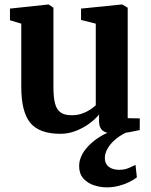

<svg xmlns="http://www.w3.org/2000/svg" viewBox="-20 -580 669 848"><path d="M481.5 9.5Q448.5 9.5 433 -3.5Q417.5 -16.5 417.5 -44.5V-74.5Q401.5 -54 374.5 -34.2Q347.5 -14.5 314.8 -1.8Q282 11 247 11Q154 11 114 -37.2Q74 -85.5 74 -196V-475.5L24 -490.5V-542L191.5 -560H195L216 -546V-196.5Q216 -150.5 223 -123.2Q230 -96 247.5 -83.5Q265 -71 296 -71Q321.5 -71 342 -78.2Q362.5 -85.5 377.8 -95.5Q393 -105.5 403 -115V-475.5L338 -492V-542L515.5 -560H520.5L544 -546V-58L597.5 -57L597 -5.5Q579.5 -1.5 549.8 4Q520 9.5 481.5 9.5ZM451.5 247.5Q423.5 247.5 395 238.2Q366.5 229 348 208Q329.5 187 329.5 153Q329.5 131 339.5 109Q349.5 87 368.8 66.5Q388 46 414.2 28.5Q440.5 11 473 -1L504.5 -5L552 -1Q517 13 492.8 33Q468.5 53 455.8 75Q443 97 443 118Q443 143 460 156.5Q477 170 506 170Q528 170 544.5 163.5Q561 157 578.5 148L584.5 203.5Q570 214.5 549 224.8Q528 235 503.2 241.2Q478.5 247.5 451.5 247.5Z"/></svg>

Font: Merriweather 36pt
Style: Bold
Weight: 700
Designer: Eben Sorkin
Foundry: Eben Sorkin
Version: Version 2.100